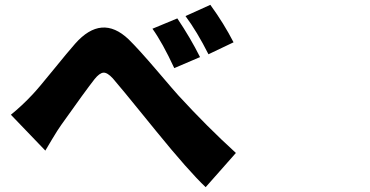

<svg xmlns="http://www.w3.org/2000/svg" viewBox="-20 -774 1540 800"><path d="M718.8 -697.3Q773.4 -616.2 813.5 -536.1L706.1 -490.2Q657.2 -595.7 615.2 -654.3ZM856.4 -753.9Q913.1 -675.8 953.1 -597.7L848.6 -547.9Q800.8 -642.6 752.9 -707ZM25.4 -295.9Q72.3 -334 115.2 -379.9Q137.7 -403.3 200.7 -481Q263.7 -558.6 293 -591.8Q403.3 -716.8 515.6 -610.4Q557.6 -569.3 634.3 -479.5Q710.9 -389.6 723.6 -376Q843.8 -245.1 962.9 -136.7L836.9 5.9Q766.6 -60.5 629.9 -228.5Q609.4 -253.9 570.3 -301.8Q531.2 -349.6 501 -386.7Q470.7 -423.8 450.2 -447.3Q426.8 -472.7 410.6 -471.2Q394.5 -469.7 374 -444.3Q335 -394.5 235.4 -253.9Q220.7 -233.4 196.8 -193.4Q172.9 -153.3 168.9 -146.5Z"/></svg>

Font: Bpmf Zihi Sans Heavy
Style: Heavy
Weight: 900
Foundry: But Ko
Version: Version 1.320